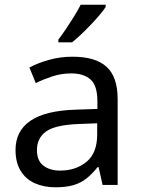

<svg xmlns="http://www.w3.org/2000/svg" viewBox="-20 -786 601 816"><path d="M288 -545Q386 -545 433 -502Q480 -459 480 -365V0H416L399 -76H395Q372 -47 347.5 -27.5Q323 -8 291.5 1Q260 10 215 10Q167 10 128.5 -7Q90 -24 68 -59.5Q46 -95 46 -149Q46 -229 109 -272.5Q172 -316 303 -320L394 -323V-355Q394 -422 365 -448Q336 -474 283 -474Q241 -474 203 -461.5Q165 -449 132 -433L105 -499Q140 -518 188 -531.5Q236 -545 288 -545ZM314 -259Q214 -255 175.5 -227Q137 -199 137 -148Q137 -103 164.5 -82Q192 -61 235 -61Q303 -61 348 -98.5Q393 -136 393 -214V-262ZM429 -756Q420 -742 403 -722Q386 -702 365.5 -680.5Q345 -659 324.5 -639.5Q304 -620 286 -606H228V-618Q243 -637 260.5 -663Q278 -689 295 -716.5Q312 -744 323 -766H429Z"/></svg>

Font: Noto Sans Lao UI
Style: Regular
Weight: 400
Designer: Monotype Design Team
Foundry: Monotype Imaging Inc.
Version: Version 2.000